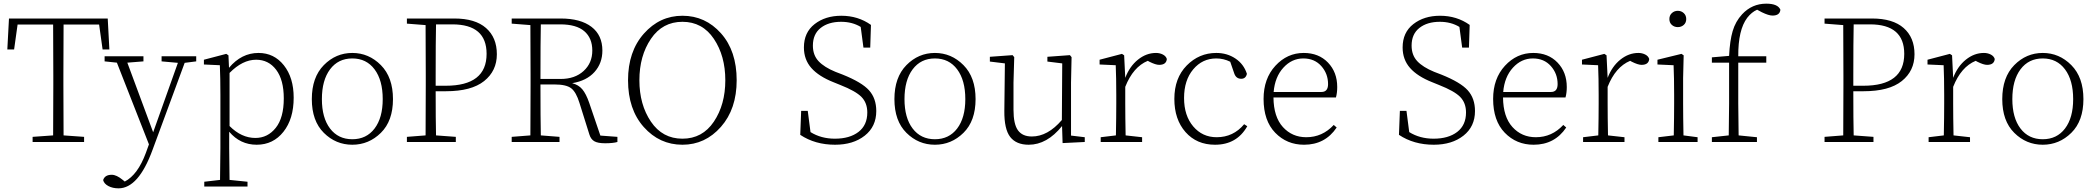

<svg xmlns="http://www.w3.org/2000/svg" viewBox="-20 -775 11441 1048"><path d="M521 -641H327Q326 -550 326 -364V-310Q326 -127 327 -36L439 -28V0H158V-28L270 -36Q271 -127 271 -310V-364Q271 -550 270 -641H76L57 -505H20L29 -674H568L577 -505H540Z M1051 -468V-440L988 -432L813 42Q736 253 627 253Q595 253 571.5 240.5Q548 228 543 208Q552 179 590 179Q616 179 650 207L661 216Q732 179 776 60L793 13L618 -433L551 -440V-468H763V-440L675 -433L816 -53L951 -432L862 -440V-468Z M1233 -377V-87Q1298 -22 1374 -22Q1441 -22 1485 -77Q1529 -132 1529 -238Q1529 -339 1487.5 -394Q1446 -449 1378 -449Q1304 -449 1233 -377ZM1227 -473 1230 -405Q1298 -486 1391 -486Q1476 -486 1529.5 -418.5Q1583 -351 1583 -242Q1583 -126 1527 -55.5Q1471 15 1381 15Q1291 15 1231 -56V33Q1231 101 1233 207L1331 217V243H1095V217L1181 207Q1183 101 1183 33V-257Q1183 -350 1180 -419L1093 -423V-449L1215 -481Z M1737 -234Q1737 -132 1781.5 -73.5Q1826 -15 1903 -15Q1980 -15 2024.5 -73.5Q2069 -132 2069 -234Q2069 -337 2024.5 -396.5Q1980 -456 1903 -456Q1826 -456 1781.5 -396.5Q1737 -337 1737 -234ZM1747.5 -419.5Q1813 -486 1903 -486Q1993 -486 2059 -419.5Q2125 -353 2125 -234Q2125 -115 2059 -50Q1993 15 1903 15Q1813 15 1747.5 -50Q1682 -115 1682 -234Q1682 -353 1747.5 -419.5Z M2449 -642H2360Q2358 -551 2358 -364V-307H2413Q2636 -307 2636 -481Q2636 -642 2449 -642ZM2414 -277H2358Q2358 -118 2360 -36L2468 -28V0H2201V-28L2303 -36Q2304 -127 2304 -310V-364Q2304 -547 2303 -638L2201 -646V-674H2460Q2574 -674 2633 -622Q2692 -570 2692 -479Q2692 -388 2622.5 -332.5Q2553 -277 2414 -277Z M2930 -344H3040Q3118 -344 3165.5 -387.5Q3213 -431 3213 -499Q3213 -567 3169.5 -604.5Q3126 -642 3038 -642H2932Q2930 -552 2930 -344ZM3257 -35 3350 -28V0Q3326 7 3283 7Q3243 7 3224 -4Q3205 -15 3197 -41L3143 -213Q3125 -272 3098 -293Q3071 -314 3007 -314H2930Q2930 -125 2932 -36L3034 -28V0H2773V-28L2875 -36Q2876 -127 2876 -310V-364Q2876 -547 2875 -638L2773 -646V-674H3040Q3149 -674 3208.5 -628.5Q3268 -583 3268 -499Q3268 -430 3225 -382Q3182 -334 3103 -321Q3138 -312 3158.5 -287.5Q3179 -263 3196 -214Z M3533 -563Q3470 -470 3470 -337Q3470 -204 3533 -111Q3596 -18 3705 -18Q3814 -18 3876.5 -111Q3939 -204 3939 -337Q3939 -470 3876.5 -563Q3814 -656 3705 -656Q3596 -656 3533 -563ZM3705 -689Q3830 -689 3915.5 -593Q4001 -497 4001 -337Q4001 -180 3915 -82.5Q3829 15 3705 15Q3580 15 3494 -81.5Q3408 -178 3408 -337Q3408 -494 3494.5 -591.5Q3581 -689 3705 -689Z M4540 -383 4579 -368Q4684 -326 4723.5 -282Q4763 -238 4763 -169Q4763 -84 4700 -34.5Q4637 15 4538 15Q4429 15 4348 -39L4353 -170H4389L4404 -54Q4462 -18 4537 -18Q4618 -18 4666 -55Q4714 -92 4714 -161Q4714 -213 4682.5 -245.5Q4651 -278 4567 -311L4530 -326Q4449 -358 4408.5 -404Q4368 -450 4368 -516Q4368 -598 4426.5 -643.5Q4485 -689 4572 -689Q4664 -689 4734 -639L4730 -515H4693L4678 -628Q4632 -656 4571 -656Q4502 -656 4459.5 -622.5Q4417 -589 4417 -526Q4417 -474 4448 -441Q4479 -408 4540 -383Z M4917 -234Q4917 -132 4961.5 -73.5Q5006 -15 5083 -15Q5160 -15 5204.5 -73.5Q5249 -132 5249 -234Q5249 -337 5204.5 -396.5Q5160 -456 5083 -456Q5006 -456 4961.5 -396.5Q4917 -337 4917 -234ZM4927.5 -419.5Q4993 -486 5083 -486Q5173 -486 5239 -419.5Q5305 -353 5305 -234Q5305 -115 5239 -50Q5173 15 5083 15Q4993 15 4927.5 -50Q4862 -115 4862 -234Q4862 -353 4927.5 -419.5Z M5826 -35 5901 -26V0L5780 6L5777 -87Q5695 15 5595 15Q5527 15 5494 -27.5Q5461 -70 5462 -170L5465 -429L5383 -439V-465L5507 -474L5516 -463L5512 -324V-176Q5512 -97 5536.5 -63.5Q5561 -30 5612 -30Q5699 -30 5776 -120L5778 -429L5697 -439V-465L5820 -474L5829 -463L5826 -324Z M6116 -473 6122 -350Q6146 -413 6191.5 -449.5Q6237 -486 6290 -486Q6310 -486 6327 -477.5Q6344 -469 6349 -453Q6346 -421 6307 -421Q6288 -421 6254 -438L6245 -443Q6165 -410 6122 -301V-210Q6122 -138 6124 -36L6214 -26V0H5988V-26L6071 -36Q6073 -138 6073 -210V-257Q6073 -350 6070 -419L5982 -423V-449L6104 -481Z M6771 -97 6788 -86Q6731 15 6612 15Q6512 15 6451 -54Q6390 -123 6390 -235Q6390 -349 6457.5 -417.5Q6525 -486 6619 -486Q6678 -486 6723.5 -455.5Q6769 -425 6786 -372Q6780 -345 6755 -345Q6727 -345 6717 -374L6695 -438Q6659 -456 6619 -456Q6543 -456 6493 -396.5Q6443 -337 6443 -240Q6443 -144 6493 -85Q6543 -26 6621 -26Q6712 -26 6771 -97Z M6932 -273H7193Q7229 -273 7229 -316Q7229 -373 7192 -414.5Q7155 -456 7094 -456Q7031 -456 6985 -405.5Q6939 -355 6932 -273ZM7272 -243H6931Q6932 -137 6982.5 -81.5Q7033 -26 7110 -26Q7198 -26 7260 -93L7276 -79Q7213 15 7098 15Q7004 15 6940.5 -50.5Q6877 -116 6877 -235Q6877 -346 6941.5 -416Q7006 -486 7096 -486Q7178 -486 7228.5 -433.5Q7279 -381 7279 -300Q7279 -268 7272 -243Z M7808 -383 7847 -368Q7952 -326 7991.5 -282Q8031 -238 8031 -169Q8031 -84 7968 -34.5Q7905 15 7806 15Q7697 15 7616 -39L7621 -170H7657L7672 -54Q7730 -18 7805 -18Q7886 -18 7934 -55Q7982 -92 7982 -161Q7982 -213 7950.5 -245.5Q7919 -278 7835 -311L7798 -326Q7717 -358 7676.5 -404Q7636 -450 7636 -516Q7636 -598 7694.5 -643.5Q7753 -689 7840 -689Q7932 -689 8002 -639L7998 -515H7961L7946 -628Q7900 -656 7839 -656Q7770 -656 7727.5 -622.5Q7685 -589 7685 -526Q7685 -474 7716 -441Q7747 -408 7808 -383Z M8185 -273H8446Q8482 -273 8482 -316Q8482 -373 8445 -414.5Q8408 -456 8347 -456Q8284 -456 8238 -405.5Q8192 -355 8185 -273ZM8525 -243H8184Q8185 -137 8235.5 -81.5Q8286 -26 8363 -26Q8451 -26 8513 -93L8529 -79Q8466 15 8351 15Q8257 15 8193.5 -50.5Q8130 -116 8130 -235Q8130 -346 8194.5 -416Q8259 -486 8349 -486Q8431 -486 8481.5 -433.5Q8532 -381 8532 -300Q8532 -268 8525 -243Z M8749 -473 8755 -350Q8779 -413 8824.5 -449.5Q8870 -486 8923 -486Q8943 -486 8960 -477.5Q8977 -469 8982 -453Q8979 -421 8940 -421Q8921 -421 8887 -438L8878 -443Q8798 -410 8755 -301V-210Q8755 -138 8757 -36L8847 -26V0H8621V-26L8704 -36Q8706 -138 8706 -210V-257Q8706 -350 8703 -419L8615 -423V-449L8737 -481Z M9170.5 -639Q9157 -627 9138 -627Q9119 -627 9105.5 -639Q9092 -651 9092 -671Q9092 -691 9105.5 -703.5Q9119 -716 9138 -716Q9157 -716 9170.5 -703.5Q9184 -691 9184 -671Q9184 -651 9170.5 -639ZM9169 -36 9246 -26V0H9032V-26L9116 -36Q9118 -138 9118 -210V-257Q9118 -350 9115 -419L9027 -423V-449L9158 -481L9170 -473L9167 -349V-210Q9167 -138 9169 -36Z M9324 -462 9418 -470Q9422 -553 9437.5 -605.5Q9453 -658 9489 -697Q9543 -755 9621 -755Q9684 -755 9698 -722Q9695 -690 9655 -690Q9634 -690 9597 -708L9571 -722Q9541 -709 9517 -678Q9467 -612 9468 -468H9621V-433H9468V-210Q9468 -152 9470 -36L9570 -26V0H9324V-26L9416 -36Q9418 -152 9418 -210V-433H9324Z M10187 -642H10098Q10096 -551 10096 -364V-307H10151Q10374 -307 10374 -481Q10374 -642 10187 -642ZM10152 -277H10096Q10096 -118 10098 -36L10206 -28V0H9939V-28L10041 -36Q10042 -127 10042 -310V-364Q10042 -547 10041 -638L9939 -646V-674H10198Q10312 -674 10371 -622Q10430 -570 10430 -479Q10430 -388 10360.5 -332.5Q10291 -277 10152 -277Z M10635 -473 10641 -350Q10665 -413 10710.5 -449.5Q10756 -486 10809 -486Q10829 -486 10846 -477.5Q10863 -469 10868 -453Q10865 -421 10826 -421Q10807 -421 10773 -438L10764 -443Q10684 -410 10641 -301V-210Q10641 -138 10643 -36L10733 -26V0H10507V-26L10590 -36Q10592 -138 10592 -210V-257Q10592 -350 10589 -419L10501 -423V-449L10623 -481Z M10964 -234Q10964 -132 11008.5 -73.5Q11053 -15 11130 -15Q11207 -15 11251.5 -73.5Q11296 -132 11296 -234Q11296 -337 11251.5 -396.5Q11207 -456 11130 -456Q11053 -456 11008.5 -396.5Q10964 -337 10964 -234ZM10974.5 -419.5Q11040 -486 11130 -486Q11220 -486 11286 -419.5Q11352 -353 11352 -234Q11352 -115 11286 -50Q11220 15 11130 15Q11040 15 10974.5 -50Q10909 -115 10909 -234Q10909 -353 10974.5 -419.5Z"/></svg>

Font: TypoPRO Source Serif Pro
Style: Regular
Weight: 300
Designer: Frank Grießhammer
Foundry: Adobe Systems Incorporated
Version: Version 1.017;PS (version unavailable);hotconv 1.0.79;makeot